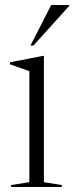

<svg xmlns="http://www.w3.org/2000/svg" viewBox="-20 -752 298 772"><path d="M156.5 -527.5V-19.5L228.5 -8V0H24.5V-8L98 -19.5V-466Q89.5 -469 66 -477.2Q42.5 -485.5 20 -493.5V-501.5L153 -527.5ZM102.5 -569 186 -732H258.5V-728.5L114.5 -569Z"/></svg>

Font: Newsreader 72pt Light
Style: Regular
Weight: 300
Designer: Hugues Gentile
Foundry: Production Type
Version: Version 1.003; ttfautohint (v1.8.3)